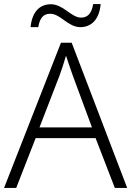

<svg xmlns="http://www.w3.org/2000/svg" viewBox="-20 -979 648 948"><path d="M131 -845H169C177 -895 198 -911 228 -911C279 -911 315 -845 377 -845C434 -845 471 -887 477 -959H440C432 -909 410 -892 380 -892C332 -892 293 -958 231 -958C174 -958 138 -918 131 -845ZM547 -51H608L334 -768H281L0 -51H60L156 -297H452ZM339 -607 434 -350H175L274 -606C283 -631 296 -669 306 -704C316 -673 332 -626 339 -607Z"/></svg>

Font: Noto Sans Tamil UI Light
Style: Regular
Weight: 300
Designer: Jelle Bosma - Monotype Design Team
Foundry: Monotype Imaging Inc.
Version: Version 2.004